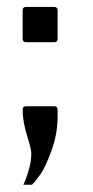

<svg xmlns="http://www.w3.org/2000/svg" viewBox="-20 -419 262 542"><path d="M43.9 -109.4Q43.9 -119.1 53.7 -119.1H132.8Q142.6 -119.1 142.6 -109.4V-89.8Q142.6 -41 125.5 5.9Q108.4 52.7 94.7 72.3Q81.1 91.8 70.3 102.5H45.9Q68.4 52.7 68.4 13.7Q68.4 2 56.2 -37.1Q43.9 -76.2 43.9 -109.4ZM43.9 -309.6V-389.6Q43.9 -399.4 53.7 -399.4H132.8Q142.6 -399.4 142.6 -389.6V-309.6Q142.6 -299.8 132.8 -299.8H53.7Q43.9 -299.8 43.9 -309.6Z"/></svg>

Font: TriodPostnaja
Style: Medium
Weight: 500
Version: 20110805